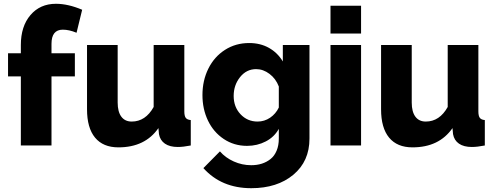

<svg xmlns="http://www.w3.org/2000/svg" viewBox="-20 -760 2588 1003"><path d="M88.9 0V-360.8H22V-481.9H88.9V-524.9Q88.9 -622.6 139.2 -681.4Q189.5 -740.2 272 -740.2Q335.9 -740.2 409.2 -709L379.9 -588.9Q341.3 -605 308.1 -605Q249 -605 249 -530.8V-481.9H371.1V-360.8H249V0Z M434.6 -189V-524.9H594.7V-224.1Q594.7 -176.3 613.8 -150.6Q632.8 -125 668 -125Q740.2 -125 782.7 -201.2V-524.9H942.9V-178.2Q942.9 -154.3 950.4 -144.3Q958 -134.3 976.6 -132.8V0Q937 7.8 908.7 7.8Q866.7 7.8 841.6 -9.5Q816.4 -26.9 810.5 -59.1L807.6 -90.8Q737.8 9.8 598.6 9.8Q518.6 9.8 476.6 -41Q434.6 -91.8 434.6 -189Z M1037.6 -263.2Q1037.6 -339.4 1068.4 -401.4Q1099.1 -463.4 1155 -499.3Q1210.9 -535.2 1281.7 -535.2Q1339.8 -535.2 1384.8 -510Q1429.7 -484.9 1457.5 -439V-524.9H1596.7V-36.1Q1596.7 82.5 1512.5 152.8Q1428.2 223.1 1292.5 223.1Q1136.7 223.1 1042.5 118.2L1128.9 30.8Q1157.7 64 1201.2 83.5Q1244.6 103 1292.5 103Q1322.3 103 1347.7 95Q1373 86.9 1393.3 70.8Q1413.6 54.7 1425 27.3Q1436.5 0 1436.5 -36.1V-86.9Q1413.1 -44.4 1368.4 -21.2Q1323.7 2 1270.5 2Q1202.6 2 1148.9 -33.9Q1095.2 -69.8 1066.4 -130.1Q1037.6 -190.4 1037.6 -263.2ZM1436.5 -198.2V-308.1Q1420.9 -349.1 1387.9 -374Q1355 -398.9 1317.9 -398.9Q1267.6 -398.9 1234.1 -357.2Q1200.7 -315.4 1200.7 -258.8Q1200.7 -201.2 1236.6 -163.1Q1272.5 -125 1325.7 -125Q1361.3 -125 1390.9 -145Q1420.4 -165 1436.5 -198.2Z M1706.5 -585V-730H1866.2V-585ZM1706.5 0V-524.9H1866.2V0Z M1970.7 -189V-524.9H2130.9V-224.1Q2130.9 -176.3 2149.9 -150.6Q2168.9 -125 2204.1 -125Q2276.4 -125 2318.8 -201.2V-524.9H2479V-178.2Q2479 -154.3 2486.6 -144.3Q2494.1 -134.3 2512.7 -132.8V0Q2473.1 7.8 2444.8 7.8Q2402.8 7.8 2377.7 -9.5Q2352.5 -26.9 2346.7 -59.1L2343.8 -90.8Q2273.9 9.8 2134.8 9.8Q2054.7 9.8 2012.7 -41Q1970.7 -91.8 1970.7 -189Z"/></svg>

Font: Rawline ExtraBold
Style: Regular
Weight: 800
Designer: Matt McInerney, Pablo Impallari, Rodrigo Fuenzalida
Foundry: Matt McInerney, Pablo Impallari, Rodrigo Fuenzalida
Version: Version 4.020;PS 004.020;hotconv 1.0.88;makeotf.lib2.5.64775